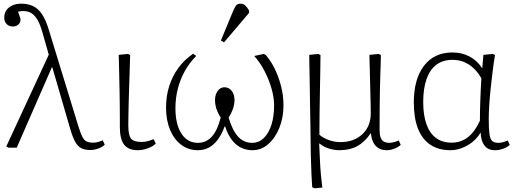

<svg xmlns="http://www.w3.org/2000/svg" viewBox="-20 -802 2813 1043"><path d="M538 -40 549 -16Q536 -3 514 5Q492 13 471 13Q441 13 421.5 3Q402 -7 388.5 -31.5Q375 -56 362 -100L264 -437H262L71 0H26L14 -6L245 -505L209 -631Q197 -672 183 -695.5Q169 -719 150.5 -730.5Q132 -742 105 -742Q98 -742 90.5 -741Q83 -740 78 -738Q87 -714 89.5 -706Q92 -698 91.5 -697Q91 -696 91 -692Q91 -678 79 -668Q67 -658 50 -658Q29 -658 16 -671.5Q3 -685 3 -706Q3 -729 14.5 -746Q26 -763 47 -772.5Q68 -782 95 -782Q133 -782 160.5 -768.5Q188 -755 208 -725Q228 -695 243 -647L407 -112Q418 -77 427.5 -58.5Q437 -40 450.5 -33.5Q464 -27 486 -27Q497 -27 510 -30Q523 -33 538 -40Z M729 14Q678 14 654.5 -16Q631 -46 631 -113Q631 -139 631 -170.5Q631 -202 630.5 -236.5Q630 -271 629.5 -307Q629 -343 628 -378Q627 -413 626.5 -445.5Q626 -478 625 -504L675 -509L687 -503Q686 -465 684.5 -420Q683 -375 681.5 -329Q680 -283 679 -241.5Q678 -200 677.5 -168.5Q677 -137 677 -121Q677 -68 691.5 -49.5Q706 -31 747 -31Q764 -31 777.5 -34Q791 -37 815 -46L826 -22Q817 -12 801 -4Q785 4 766.5 9Q748 14 729 14Z M1055 14Q1004 14 965 -15Q926 -44 904 -96.5Q882 -149 882 -217Q882 -279 899 -333.5Q916 -388 949 -433Q982 -478 1029 -510L1046 -498Q1009 -461 984 -416Q959 -371 946 -320Q933 -269 933 -214Q933 -127 965.5 -76.5Q998 -26 1055 -26Q1100 -26 1130.5 -59.5Q1161 -93 1179 -163Q1169 -179 1162 -194.5Q1155 -210 1151.5 -226Q1148 -242 1148 -258Q1148 -288 1162.5 -308Q1177 -328 1199 -328Q1223 -328 1238.5 -308.5Q1254 -289 1254 -257Q1254 -248 1252.5 -239Q1251 -230 1248.5 -220.5Q1246 -211 1242 -201.5Q1238 -192 1233 -182Q1228 -172 1222 -163Q1243 -92 1274 -59Q1305 -26 1350 -26Q1386 -26 1412.5 -51.5Q1439 -77 1454 -122.5Q1469 -168 1469 -230Q1469 -272 1455 -321Q1441 -370 1416.5 -417Q1392 -464 1361 -498L1413 -509L1424 -503Q1454 -468 1475 -423Q1496 -378 1508 -329Q1520 -280 1520 -230Q1520 -163 1497.5 -107.5Q1475 -52 1437 -19Q1399 14 1352 14Q1299 14 1261.5 -18.5Q1224 -51 1203 -115H1200Q1185 -73 1163.5 -44Q1142 -15 1115 -0.5Q1088 14 1055 14ZM1197 -572 1180 -582 1245 -739Q1254 -760 1261.5 -771Q1269 -782 1287 -782Q1301 -782 1311 -773.5Q1321 -765 1333 -745V-732Z M1688 221 1676 215Q1674 192 1672 146Q1670 100 1668.5 44.5Q1667 -11 1667 -62Q1667 -74 1666.5 -107.5Q1666 -141 1665 -187Q1664 -233 1663.5 -283Q1663 -333 1662 -379Q1661 -425 1660.5 -458.5Q1660 -492 1660 -504L1709 -509L1721 -503Q1721 -473 1720 -423Q1719 -373 1718 -312Q1717 -251 1716 -188Q1715 -125 1715 -70Q1738 -51 1768 -40.5Q1798 -30 1829 -30Q1903 -30 1948.5 -73Q1994 -116 1994 -186Q1994 -204 1993.5 -231.5Q1993 -259 1992 -291Q1991 -323 1990.5 -355.5Q1990 -388 1989 -418Q1988 -448 1987.5 -470.5Q1987 -493 1987 -504L2037 -509L2049 -503Q2049 -481 2048 -454.5Q2047 -428 2046 -395Q2045 -362 2044 -318.5Q2043 -275 2042.5 -220.5Q2042 -166 2042 -96Q2042 -71 2047.5 -55.5Q2053 -40 2065 -33Q2077 -26 2097 -26Q2105 -26 2120.5 -30Q2136 -34 2146 -39L2157 -15Q2142 -2 2121.5 6Q2101 14 2080 14Q2056 14 2037.5 3.5Q2019 -7 2008.5 -27.5Q1998 -48 1995 -77H1993Q1961 -30 1920.5 -8Q1880 14 1824 14Q1794 14 1764 4Q1734 -6 1717 -22H1714Q1716 25 1718 68.5Q1720 112 1723.5 150Q1727 188 1731 217Z M2426 14Q2362 14 2317.5 -16Q2273 -46 2250.5 -103.5Q2228 -161 2228 -245Q2228 -373 2283.5 -445Q2339 -517 2437 -517Q2489 -517 2530 -495.5Q2571 -474 2598 -433H2600L2606 -504L2657 -509L2669 -503Q2662 -462 2656 -413.5Q2650 -365 2645 -317Q2640 -269 2637.5 -227Q2635 -185 2635 -155Q2635 -101 2639 -73.5Q2643 -46 2654 -36Q2665 -26 2687 -26Q2697 -26 2710 -29Q2723 -32 2738 -39L2749 -15Q2735 -2 2713.5 6Q2692 14 2668 14Q2632 14 2612.5 -10.5Q2593 -35 2591 -81H2590Q2574 -53 2547.5 -31.5Q2521 -10 2489.5 2Q2458 14 2426 14ZM2433 -27Q2483 -27 2521 -56Q2559 -85 2587 -146Q2587 -169 2587.5 -195.5Q2588 -222 2589 -252Q2590 -282 2591.5 -313.5Q2593 -345 2595 -377Q2567 -426 2527 -451.5Q2487 -477 2439 -477Q2387 -477 2351.5 -451Q2316 -425 2297.5 -373.5Q2279 -322 2279 -248Q2279 -177 2296.5 -127.5Q2314 -78 2348.5 -52.5Q2383 -27 2433 -27Z"/></svg>

Font: Literata ExtraLight
Style: Regular
Weight: 250
Designer: Latin by Veronika Burian and Jose Scaglione. Greek by Irene Vlachou. Cyrillic by Vera Evstafieva.
Foundry: TypeTogether
Version: Version 3.103;gftools[0.9.29]